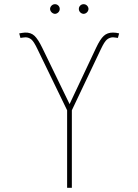

<svg xmlns="http://www.w3.org/2000/svg" viewBox="-20 -892 657 912"><path d="M298.8 0V-368.2L158.2 -658.2Q141.1 -694.3 129.2 -704.3Q117.2 -714.4 101.6 -714.8Q95.2 -714.4 89.1 -713.6Q83 -712.9 77.1 -711.9L71.3 -733.4Q79.1 -734.9 85.7 -735.8Q92.3 -736.8 98.6 -737.3Q126.5 -738.3 143.8 -721.9Q161.1 -705.6 180.7 -665L310.5 -397.5L436.5 -665Q455.6 -705.6 472.7 -721.4Q489.7 -737.3 516.6 -737.3Q524.4 -737.3 531.2 -736.3Q538.1 -735.4 545.9 -733.4L540 -711.9Q533.7 -712.9 527.8 -713.6Q522 -714.4 516.6 -714.8Q500.5 -714.4 488 -704.1Q475.6 -693.8 459 -658.2L321.3 -368.2V0ZM241.2 -826.2Q231.9 -826.7 225.1 -833.5Q218.3 -840.3 217.8 -849.6Q218.3 -858.9 225.1 -865.5Q231.9 -872.1 241.2 -872.1Q250.5 -872.1 257.1 -865.5Q263.7 -858.9 263.7 -849.6Q263.7 -840.3 257.1 -833.5Q250.5 -826.7 241.2 -826.2ZM377 -826.2Q367.7 -826.7 361.1 -833.5Q354.5 -840.3 354.5 -849.6Q354.5 -858.9 361.1 -865.5Q367.7 -872.1 377 -872.1Q386.7 -872.1 393.3 -865.5Q399.9 -858.9 400.4 -849.6Q399.9 -840.3 393.3 -833.5Q386.7 -826.7 377 -826.2Z"/></svg>

Font: Inter Tight Thin
Style: Regular
Weight: 250
Designer: Rasmus Andersson
Foundry: rsms
Version: Version 3.004